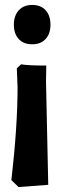

<svg xmlns="http://www.w3.org/2000/svg" viewBox="-20 -528 279 776"><path d="M48 -252 65 -268Q95 -263 167 -263Q166 -227 166 -197L175 219L55 228L26 200Q51 -18 51 -175ZM184 -428Q184 -392 164.5 -370.5Q145 -349 110 -349Q75 -349 55.5 -370.5Q36 -392 36 -428Q36 -464 55.5 -486Q75 -508 110 -508Q145 -508 164.5 -486.5Q184 -465 184 -428Z"/></svg>

Font: Andada
Style: Bold
Weight: 700
Designer: Carolina Giovagnoli
Foundry: Carolina Giovagnoli
Version: Version 1.003